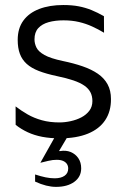

<svg xmlns="http://www.w3.org/2000/svg" viewBox="-20 -532 497 757"><path d="M217 13.5Q178.2 13.5 146.7 7.5Q115.1 1.4 89.3 -10.6Q63.5 -22.5 41.7 -39.8L41.5 -112.5Q63.8 -95.4 89 -80.9Q114.3 -66.4 145.1 -57.9Q175.9 -49.3 214.4 -49.3Q235.9 -49.3 258.6 -54.3Q281.4 -59.2 300.8 -69.3Q320.2 -79.5 332.3 -95.5Q344.3 -111.4 344.3 -133.5Q344.3 -153 336.7 -167.9Q329.1 -182.8 312.7 -194.3Q296.3 -205.8 269.5 -214.9Q242.8 -224 204.2 -232Q162.4 -240.8 133 -252.2Q103.6 -263.6 85.3 -280.1Q67 -296.6 58.4 -319.7Q49.8 -342.7 49.8 -374.6Q49.8 -420.3 72.1 -450.8Q94.3 -481.2 134.8 -496.7Q175.3 -512.2 229.6 -512.2Q263.6 -512.2 290.3 -507.1Q316.9 -502 340.9 -492.2Q364.8 -482.4 389.8 -468.2L390.2 -402.9Q367.4 -416.7 343.1 -427.7Q318.9 -438.8 291.2 -445.3Q263.5 -451.8 230.2 -451.8Q197.5 -451.8 171.7 -444.6Q145.9 -437.4 130.9 -421.1Q116 -404.8 116 -376.7Q116 -360.5 123.7 -344.5Q131.4 -328.6 155.2 -315.2Q179.1 -301.8 227.2 -291.6Q270.9 -282.6 305.8 -270.5Q340.8 -258.4 365.9 -241.2Q390.9 -223.9 404.2 -199.5Q417.5 -175.1 417.5 -141.5Q417.9 -92.8 394.7 -58.1Q371.5 -23.4 326.7 -5.1Q281.9 13.2 217 13.5ZM200.9 204.8Q182.2 204.8 161.9 199.7Q141.5 194.6 118.4 184V155.9Q141.1 163.3 159.8 167.2Q178.5 171 195.6 171Q220 171 234.4 161.1Q248.9 151.1 248.9 132.4Q248.9 122.4 244 114.8Q239 107.1 229.1 102.6Q219.1 98.1 203.8 98.1Q195.2 98.1 187.8 99Q180.3 99.9 169.5 102.4Q158.8 104.9 139.6 109.7L166.9 83.3Q180.1 76.8 190.1 72.1Q200.1 67.4 207 65.1Q213.8 62.7 216.7 63.7Q239.7 59.6 258.6 67.3Q277.5 75.1 288.8 91.7Q300.1 108.3 300.1 131.6Q300.1 165.1 273 184.9Q245.8 204.8 200.9 204.8ZM139.2 109.7 196.8 7.2H246.2L205.3 76.1Z"/></svg>

Font: Russolo 10pt ExtraLight
Style: Regular
Weight: 200
Designer: Micah Stupak-Hahn
Version: Version 1.000